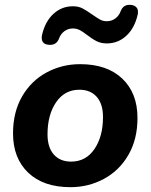

<svg xmlns="http://www.w3.org/2000/svg" viewBox="-20 -766 624 796"><path d="M34 -213Q34 -301 71.5 -366Q109 -431 173 -465.5Q237 -500 312 -500Q424 -500 487 -440Q550 -380 550 -277Q550 -189 512.5 -124Q475 -59 411 -24.5Q347 10 272 10Q160 10 97 -50Q34 -110 34 -213ZM407 -281Q407 -335 381 -364.5Q355 -394 309 -394Q248 -394 212.5 -342Q177 -290 177 -209Q177 -155 203 -125.5Q229 -96 275 -96Q336 -96 371.5 -148Q407 -200 407 -281ZM153 -609Q153 -616 154 -620Q167 -677 201.5 -708.5Q236 -740 282 -740Q305 -740 321.5 -731.5Q338 -723 362 -706Q382 -692 394.5 -685Q407 -678 423 -678Q442 -678 457.5 -689Q473 -700 480 -719Q490 -746 517 -746Q533 -746 542.5 -738.5Q552 -731 552 -717Q552 -710 551 -706Q538 -649 503.5 -617.5Q469 -586 423 -586Q399 -586 381 -595Q363 -604 341 -621Q323 -635 310 -641.5Q297 -648 282 -648Q263 -648 247.5 -637Q232 -626 225 -607Q215 -580 188 -580Q153 -580 153 -609Z"/></svg>

Font: SN Pro Bold
Style: Bold Italic
Weight: 700
Italic angle: -9°
Designer: Tobias Whetton
Foundry: Supernotes
Version: Version 1.003